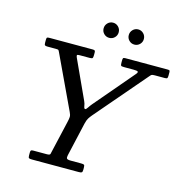

<svg xmlns="http://www.w3.org/2000/svg" viewBox="-132 -1061 1119 1180"><g transform="rotate(15 427.5 -471.0)"><path d="M154 -20V-38Q154 -49 157.5 -52Q161 -55 171 -55H258Q277.5 -55 279.2 -63Q281 -71 284.5 -86L329 -279Q334 -300 334.5 -312.5Q335 -325 326.5 -342L166.5 -682Q162.5 -690.5 159.8 -692.8Q157 -695 144 -695H91Q79 -695 74.5 -698Q70 -701 70 -714V-734Q70 -746 74.5 -748Q79 -750 91 -750H362Q372.5 -750 376.2 -747.5Q380 -745 380 -735V-718Q380 -703.5 376.8 -699.2Q373.5 -695 359 -695H296Q280.5 -695 278.8 -691.2Q277 -687.5 282 -676L395 -430Q401.5 -416 403.8 -400Q406 -384 413.5 -384Q419 -384 427.5 -397.2Q436 -410.5 446.5 -423L660 -674Q670.5 -686.5 665.2 -690.8Q660 -695 638 -695H577Q561 -695 558 -698.8Q555 -702.5 555 -718.5V-731Q555 -742.5 557.5 -746.2Q560 -750 571 -750H838Q847.5 -750 851.2 -748.2Q855 -746.5 855 -737V-715Q855 -702.5 852 -698.8Q849 -695 837 -695H773Q757 -695 752.5 -691.8Q748 -688.5 741 -680L465 -358Q453 -344 445.8 -332.2Q438.5 -320.5 433 -298L384 -83Q380.5 -67.5 384.5 -61.2Q388.5 -55 410 -55H476Q490.5 -55 494.8 -51.8Q499 -48.5 499 -34V-21Q499 -6.5 494 -3.2Q489 0 475 0H178Q163.5 0 158.8 -2.8Q154 -5.5 154 -20ZM602.5 -845Q582.5 -845 568.5 -859Q554.5 -873 554.5 -893Q554.5 -913 568.5 -927.2Q582.5 -941.5 602.5 -941.5Q622.5 -941.5 636.5 -927.2Q650.5 -913 650.5 -893Q650.5 -873 636.5 -859Q622.5 -845 602.5 -845ZM442.5 -845Q422.5 -845 408.5 -859Q394.5 -873 394.5 -893Q394.5 -913 408.5 -927.2Q422.5 -941.5 442.5 -941.5Q462.5 -941.5 476.5 -927.2Q490.5 -913 490.5 -893Q490.5 -873 476.5 -859Q462.5 -845 442.5 -845Z"/></g></svg>

Font: Besley
Style: Italic
Weight: 400
Italic angle: -13°
Designer: Owen Earl
Foundry: indestructible type*
Version: Version 4.000; ttfautohint (v1.8.4.7-5d5b)